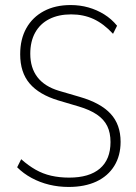

<svg xmlns="http://www.w3.org/2000/svg" viewBox="-20 -733 539 761"><path d="M252 8Q212 8 175 -1Q138 -10 105.5 -27.5Q73 -45 48 -70L64 -102Q92 -77 121 -60.5Q150 -44 183 -36.5Q216 -29 254 -29Q334 -29 376 -65Q418 -101 418 -170Q418 -207 405 -233.5Q392 -260 364 -279Q336 -298 292 -311L211 -335Q135 -358 97.5 -402Q60 -446 60 -518Q60 -578 84.5 -621.5Q109 -665 154 -689Q199 -713 260 -713Q297 -713 330.5 -703.5Q364 -694 393 -676Q422 -658 444 -631L428 -599Q391 -639 351 -657.5Q311 -676 262 -676Q212 -676 175.5 -657.5Q139 -639 119.5 -604Q100 -569 100 -520Q100 -464 128.5 -427Q157 -390 214 -373L296 -349Q379 -325 418.5 -282Q458 -239 458 -171Q458 -116 433 -75.5Q408 -35 362 -13.5Q316 8 252 8Z"/></svg>

Font: Nunito Sans 12pt ExtraLight Condensed
Style: Regular
Weight: 200
Width: 3
Version: Version 3.101;gftools[0.9.27]